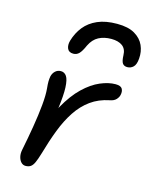

<svg xmlns="http://www.w3.org/2000/svg" viewBox="-120 -875 761 965"><g transform="rotate(15 260.0 -392.5)"><path d="M107.4 12Q94.2 12 84.6 2.2Q75 -7.6 70.8 -24.2Q66.6 -40.8 70.4 -60.6Q83.6 -125.8 94.1 -189Q104.6 -252.2 109.6 -305.1Q114.6 -358 111.4 -391.8Q109 -415.4 109.3 -428.3Q109.6 -441.2 111.8 -454.4Q115.8 -472 127.9 -483.1Q140 -494.2 156.8 -494.2Q175.6 -494.2 186.6 -477.7Q197.6 -461.2 199.5 -420.8Q201.4 -380.4 191.7 -308.8Q182 -237.2 158.4 -127.8L130.6 -153.8Q157.8 -250.8 195.4 -317.8Q233 -384.8 275.3 -425.2Q317.6 -465.6 360.2 -483.7Q402.8 -501.8 439 -501.8Q466.4 -501.8 474 -488.5Q481.6 -475.2 477.2 -456.4Q474.8 -444 463.8 -432Q452.8 -420 430.8 -416.2Q375.8 -405.2 335.1 -375.7Q294.4 -346.2 264.4 -300.9Q234.4 -255.6 212 -197.4Q189.6 -139.2 170 -70.4Q160.4 -38 152.3 -20.1Q144.2 -2.2 133.7 4.9Q123.2 12 107.4 12ZM368.8 -797Q426.6 -797 460.6 -776.9Q494.6 -756.8 508.7 -725Q522.8 -693.2 519.6 -656.4Q517.2 -625.2 504.1 -612.5Q491 -599.8 472.8 -599.8Q456.4 -599.8 448.3 -610.7Q440.2 -621.6 439.2 -652.8Q438.4 -685.6 417.2 -700.9Q396 -716.2 360 -716.2Q322 -716.2 294.1 -701.3Q266.2 -686.4 249.6 -652.2Q235.2 -619.2 222.8 -607Q210.4 -594.8 193.4 -594.8Q170 -594.8 162.3 -612.2Q154.6 -629.6 161.4 -654Q173.8 -696.4 199.6 -728.5Q225.4 -760.6 267.1 -778.8Q308.8 -797 368.8 -797Z"/></g></svg>

Font: Shantell Sans Light
Style: Italic
Weight: 300
Italic angle: -11°
Designer: Stephen Nixon, Anya Danilova, Shantell Martin
Foundry: Arrow Type
Version: Version 1.008;[ac192a2d6]